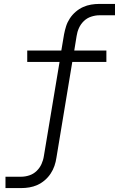

<svg xmlns="http://www.w3.org/2000/svg" viewBox="-20 -755 640 980"><path d="M8 205V147H88Q109 147 130 140Q151 133 167 117.5Q183 102 192 82Q201 62 204 41L284 -439H119V-497H293L307 -580Q311 -601 317.5 -621.5Q324 -642 336.5 -661Q349 -680 366.5 -695Q384 -710 404 -719Q424 -728 445 -731.5Q466 -735 487 -735H567V-677H487Q467 -677 445.5 -670Q424 -663 408 -647.5Q392 -632 383 -612Q374 -592 371 -571L359 -497H523V-439H349L268 50Q265 71 258 91.5Q251 112 238.5 131Q226 150 208.5 165Q191 180 171 189Q151 198 130 201.5Q109 205 88 205Z"/></svg>

Font: Iosevka Slab Light Extended
Style: Italic
Weight: 300
Width: 7
Italic angle: -9°
Monospace: yes
Designer: Belleve Invis
Foundry: Belleve Invis
Version: Version 11.1.0; ttfautohint (v1.8.3)